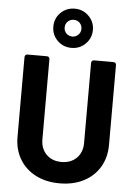

<svg xmlns="http://www.w3.org/2000/svg" viewBox="-64 -1028 756 1083"><g transform="rotate(5 314.5 -486.5)"><path d="M56 -232V-683Q56 -700 73 -700H180Q197 -700 197 -683V-231Q197 -178 229.5 -145.5Q262 -113 315 -113Q368 -113 400.5 -145.5Q433 -178 433 -231V-683Q433 -700 450 -700H557Q574 -700 574 -683V-232Q574 -161 541.5 -106.5Q509 -52 450.5 -22Q392 8 315 8Q238 8 179.5 -22Q121 -52 88.5 -106.5Q56 -161 56 -232ZM203 -870Q203 -917 235.5 -949Q268 -981 315 -981Q362 -981 394.5 -948.5Q427 -916 427 -870Q427 -824 394.5 -791.5Q362 -759 315 -759Q268 -759 235.5 -791Q203 -823 203 -870ZM362 -870Q362 -891 348.5 -904.5Q335 -918 315 -918Q295 -918 281 -904.5Q267 -891 267 -870Q267 -850 281 -836.5Q295 -823 315 -823Q334 -823 348 -837Q362 -851 362 -870Z"/></g></svg>

Font: Barlow
Style: Bold
Weight: 700
Designer: Jeremy Tribby
Foundry: Jeremy Tribby
Version: Version 1.101 August 23, 2024